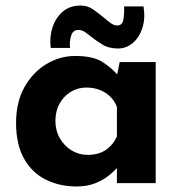

<svg xmlns="http://www.w3.org/2000/svg" viewBox="-20 -661 654 693"><path d="M256 12Q195 12 145.5 -12.5Q96 -37 67 -88Q38 -139 38 -218Q38 -292 68 -346Q98 -400 147 -429.5Q196 -459 251 -459Q316 -459 349.5 -437.5Q383 -416 405 -390L399 -373L412 -437H542V0H402V-95L413 -65Q411 -65 401 -53.5Q391 -42 371.5 -26.5Q352 -11 323.5 0.5Q295 12 256 12ZM296 -102Q334 -102 360 -118.5Q386 -135 402 -168V-275Q390 -307 360.5 -326Q331 -345 291 -345Q261 -345 235.5 -329.5Q210 -314 195 -287Q180 -260 180 -225Q180 -190 196 -162Q212 -134 238.5 -118Q265 -102 296 -102ZM406 -486Q372 -486 349 -500.5Q326 -515 307 -530Q296 -539 285.5 -546Q275 -553 263 -553Q243 -553 236.5 -531.5Q230 -510 233 -488H163Q158 -527 169.5 -562Q181 -597 206.5 -619Q232 -641 271 -641Q296 -641 316 -627Q336 -613 353 -599Q367 -587 379 -578Q391 -569 403 -569Q422 -569 425.5 -591.5Q429 -614 428 -638H498Q505 -595 494 -560.5Q483 -526 459.5 -506Q436 -486 406 -486Z"/></svg>

Font: Reem Kufi Fun
Style: Bold
Weight: 700
Designer: Khaled Hosny
Version: Version 1.005